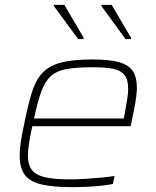

<svg xmlns="http://www.w3.org/2000/svg" viewBox="-20 -763 642 791"><path d="M277 8Q197 8 149.5 -3.5Q102 -15 81.5 -43.5Q61 -72 61 -122Q61 -148 66 -180.5Q71 -213 80 -254Q95 -329 110.5 -380Q126 -431 153 -461Q180 -491 229 -504.5Q278 -518 360 -518Q430 -518 470 -507Q510 -496 527 -470.5Q544 -445 544 -400Q544 -389 541.5 -367.5Q539 -346 533.5 -317.5Q528 -289 521 -256L518 -243H113Q105 -205 100 -175Q95 -145 95 -122Q95 -85 111 -63.5Q127 -42 164.5 -33Q202 -24 266 -24Q295 -24 328.5 -26Q362 -28 394.5 -31Q427 -34 452 -38L445 -5Q426 -1 397.5 2Q369 5 338 6.5Q307 8 277 8ZM120 -275H490L494 -296Q500 -330 504 -353.5Q508 -377 508 -396Q508 -436 492 -455Q476 -474 444 -480Q412 -486 361 -486Q295 -486 254 -478.5Q213 -471 189 -449Q165 -427 150 -385.5Q135 -344 120 -275ZM302 -602 202 -738V-743H245L325 -607L324 -602ZM497 -602 398 -738V-743H440L520 -607V-602Z"/></svg>

Font: Saira SemiExpanded Thin
Style: Italic
Weight: 250
Width: 6
Italic angle: -12°
Designer: Hector Gatti with collaboration of the Omnibus-Type team
Foundry: Omnibus-Type
Version: Version 1.101